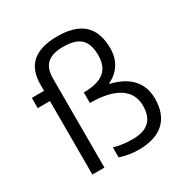

<svg xmlns="http://www.w3.org/2000/svg" viewBox="-165 -847 961 993"><g transform="rotate(-30 315.5 -350.5)"><path d="M308 -648C406 -648 445 -609 445 -519C445 -431 394 -390 284 -390V-327C435 -327 515 -274 515 -178C515 -99 477 -54 382 -54C342 -54 305 -59 272 -69V-9C309 3 343 9 384 9C516 9 587 -56 587 -178C587 -271 534 -335 421 -362V-365C484 -395 517 -449 517 -519C517 -650 446 -710 310 -710C171 -710 110 -649 110 -536V-500H37V-439H110V0H182V-532C182 -604 214 -648 308 -648Z"/></g></svg>

Font: LT Wave Text Light
Style: Regular
Weight: 300
Designer: Daniel Lyons
Version: Version 2.5 (Glyphs App)